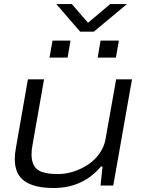

<svg xmlns="http://www.w3.org/2000/svg" viewBox="-20 -919 707 951"><path d="M608.9 -898.9 444.8 -762.2H377L258.8 -898.9H335.9L416 -806.2L525.9 -898.9ZM225.1 -633.8 240.2 -717.8H329.1L314.9 -633.8ZM463.9 -633.8 478 -717.8H568.8L554.2 -633.8ZM246.1 12.2Q149.4 12.2 101.3 -22.2Q53.2 -56.6 53.2 -131.8Q53.2 -156.2 59.1 -188L118.2 -525.9H198.2L141.1 -201.2Q136.2 -178.7 136.2 -153.8Q136.2 -129.4 142.8 -111.6Q149.4 -93.8 160.4 -83.5Q171.4 -73.2 189.2 -67.1Q207 -61 225.3 -59.1Q243.7 -57.1 269 -57.1Q306.6 -57.1 345 -69.6Q383.3 -82 416.3 -103.8Q449.2 -125.5 472.9 -158.9Q496.6 -192.4 502.9 -231L555.2 -525.9H633.8L541 0H478L487.8 -94.2H480Q390.1 12.2 246.1 12.2Z"/></svg>

Font: Archivo Expanded Light
Style: Italic
Weight: 300
Width: 7
Italic angle: -10°
Designer: Hector Gatti
Foundry: Omnibus-Type
Version: Version 2.001